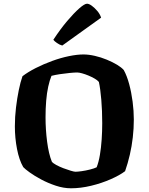

<svg xmlns="http://www.w3.org/2000/svg" viewBox="-20 -1013 801 1033"><path d="M362 0Q322 0 280 -14Q238 -28 201.5 -47.5Q165 -67 139.5 -85.5Q114 -104 105 -114Q83 -152 71.5 -211.5Q60 -271 60 -333Q60 -384 66 -434Q72 -484 81 -528Q90 -572 101 -603Q131 -626 172.5 -647Q214 -668 260.5 -685Q307 -702 351 -711Q395 -720 429 -720Q457 -720 490 -712.5Q523 -705 554.5 -692Q586 -679 610 -664.5Q634 -650 646 -636Q663 -605 675 -560.5Q687 -516 693.5 -466Q700 -416 700 -370Q700 -322 694.5 -274Q689 -226 678.5 -180.5Q668 -135 653 -92Q624 -70 575 -48.5Q526 -27 470 -13.5Q414 0 362 0ZM386 -89Q397 -89 419 -92Q441 -95 464.5 -101Q488 -107 500 -113Q511 -141 517.5 -179.5Q524 -218 527 -262.5Q530 -307 530 -351Q530 -417 525 -476.5Q520 -536 512 -572Q505 -581 489.5 -590Q474 -599 456 -606.5Q438 -614 421.5 -618.5Q405 -623 395 -623Q381 -623 355 -620.5Q329 -618 302.5 -614Q276 -610 257 -605Q247 -581 239.5 -547Q232 -513 228.5 -471Q225 -429 225 -382Q225 -316 233.5 -250.5Q242 -185 259 -143Q265 -135 282.5 -125.5Q300 -116 321 -108Q342 -100 360.5 -94.5Q379 -89 386 -89ZM315 -768Q300 -772 286.5 -781.5Q273 -791 267 -799Q305 -857 341.5 -900Q378 -943 406.5 -968Q435 -993 448 -993Q459 -993 474 -982Q489 -971 503.5 -954Q518 -937 524 -918Z"/></svg>

Font: Texturina 12pt ExtraBold
Style: Regular
Weight: 800
Designer: Guillermo Torres Carreño
Foundry: Omnibus-Type
Version: Version 1.002